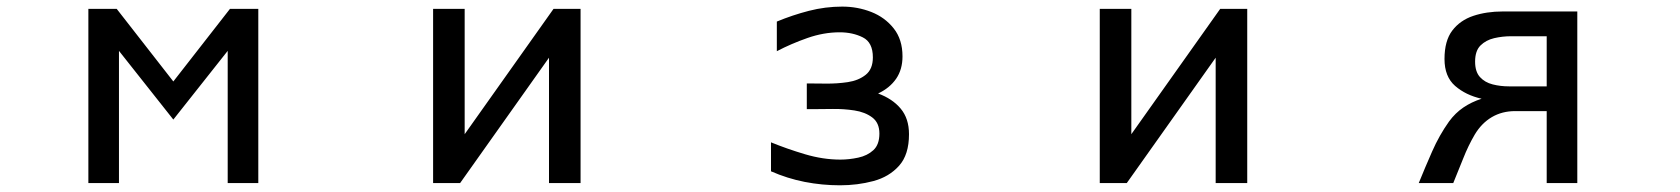

<svg xmlns="http://www.w3.org/2000/svg" viewBox="-20 -553 5040 576"><path d="M245.1 -3.9V-526.4H330.1L500 -308.6L669.9 -526.4H754.9V-3.9H663.1V-400.4L500 -194.3L336.9 -400.4V-3.9Z M1279.3 -3.9V-526.4H1374V-150.4L1640.6 -526.4H1721.7V-3.9H1627V-379.9L1360.4 -3.9Z M2500 2.9Q2446.3 2.9 2394 -7.3Q2341.8 -17.6 2293 -39.1V-126Q2340.8 -106.4 2395 -90.3Q2449.2 -74.2 2501 -74.2Q2527.3 -74.2 2554.7 -80.1Q2582 -85.9 2600.1 -102.5Q2618.2 -119.1 2618.2 -152.3Q2618.2 -184.6 2596.7 -200.7Q2575.2 -216.8 2543 -221.7Q2510.7 -226.6 2478.5 -226.1Q2446.3 -225.6 2424.8 -225.6H2400.4V-302.7Q2423.8 -302.7 2457.5 -302.2Q2491.2 -301.8 2523.4 -306.6Q2555.7 -311.5 2577.1 -328.6Q2598.6 -345.7 2598.6 -380.9Q2598.6 -425.8 2568.4 -440.9Q2538.1 -456.1 2499 -456.1Q2451.2 -456.1 2402.3 -439Q2353.5 -421.9 2310.5 -399.4V-488.3Q2357.4 -507.8 2406.7 -520.5Q2456.1 -533.2 2506.8 -533.2Q2552.7 -533.2 2593.8 -517.1Q2634.8 -501 2661.1 -467.8Q2687.5 -434.6 2687.5 -383.8Q2687.5 -344.7 2668.5 -316.9Q2649.4 -289.1 2614.3 -272.5Q2657.2 -256.8 2682.1 -227.1Q2707 -197.3 2707 -150.4Q2707 -88.9 2677.2 -55.7Q2647.5 -22.5 2600.1 -9.8Q2552.7 2.9 2500 2.9Z M3279.3 -3.9V-526.4H3374V-150.4L3640.6 -526.4H3721.7V-3.9H3627V-379.9L3360.4 -3.9Z M4236.3 -3.9Q4254.9 -49.8 4276.4 -98.6Q4297.9 -147.5 4327.1 -188.5Q4345.7 -213.9 4370.1 -230.5Q4394.5 -247.1 4424.8 -256.8Q4377 -267.6 4345.2 -295.4Q4313.5 -323.2 4313.5 -376Q4313.5 -430.7 4336.9 -461.4Q4360.4 -492.2 4399.9 -505.4Q4439.5 -518.6 4488.3 -518.6H4711.9V-3.9H4620.1V-219.7H4525.4Q4486.3 -219.7 4455.6 -201.7Q4424.8 -183.6 4404.3 -149.4Q4384.8 -116.2 4369.6 -77.6Q4354.5 -39.1 4339.8 -3.9ZM4506.8 -293.9H4620.1V-444.3H4513.7Q4487.3 -444.3 4462.4 -438.5Q4437.5 -432.6 4421.4 -416.5Q4405.3 -400.4 4405.3 -368.2Q4405.3 -337.9 4419.9 -321.8Q4434.6 -305.7 4458 -299.8Q4481.4 -293.9 4506.8 -293.9Z"/></svg>

Font: Kosugi
Style: Regular
Weight: 400
Version: Version 4.002